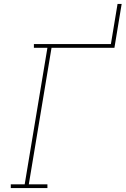

<svg xmlns="http://www.w3.org/2000/svg" viewBox="-20 -960 641 980"><path d="M35 0V-19H106L222 -716H153V-735H546L580 -940H601L564 -716H243L127 -19H222V0Z"/></svg>

Font: Iosevka Etoile Thin Oblique
Style: Regular
Weight: 100
Italic angle: -9°
Designer: Belleve Invis
Foundry: Belleve Invis
Version: Version 15.5.2; ttfautohint (v1.8.4)